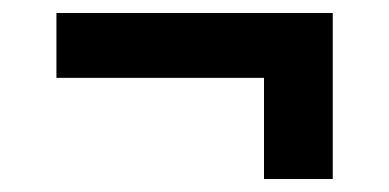

<svg xmlns="http://www.w3.org/2000/svg" viewBox="-20 -417 600 296"><path d="M387 -344 426 -297H67V-397H493V-141H387Z"/></svg>

Font: Roboto Serif 36pt
Style: Bold
Weight: 700
Version: Version 1.008